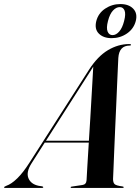

<svg xmlns="http://www.w3.org/2000/svg" viewBox="-78 -926 692 946"><path d="M77 -120.5Q50 -78 62 -48.2Q74 -18.5 112.5 -10.5L129 -8Q135 -7 135 -3.5Q135 0 129 0H-52Q-58 0 -58 -3Q-58 -6 -47 -10.5Q-22 -19 7 -47.2Q36 -75.5 67.5 -125L360 -581.5Q403 -648.5 453.8 -678.8Q504.5 -709 559 -709Q567.5 -709 567.5 -705Q567.5 -701.5 561 -701.5Q509 -701.5 505 -640.5Q504.5 -632 503 -598Q501.5 -564 499.2 -513.8Q497 -463.5 494.5 -404.5Q492 -345.5 489.2 -286.5Q486.5 -227.5 484.5 -176.2Q482.5 -125 481 -89.8Q479.5 -54.5 479 -44Q479 -26.5 486.5 -19Q494 -11.5 525 -7.5Q531.5 -6.5 531.5 -3.5Q531.5 0 525.5 0H274.5Q270 0 270 -3Q270 -6 274.5 -6.5L328 -14.5Q347 -17 348.5 -38Q349 -52.5 352.2 -104Q355.5 -155.5 359.5 -223.5H142.5ZM366 -573 148.5 -232.5H360Q363.5 -285.5 366.8 -341.2Q370 -397 373 -448Q376 -499 378.2 -538.5Q380.5 -578 381.5 -598Q376 -589.5 366 -573ZM472 -738Q431.5 -738 409 -760.5Q386.5 -783 396.5 -822.5Q406.5 -861 440.2 -883.5Q474 -906 515 -906Q556.5 -906 578.5 -883Q600.5 -860 591 -822.5Q581 -784 547.5 -761Q514 -738 472 -738ZM512 -891Q494.5 -891 478.8 -874.2Q463 -857.5 454 -822.5Q445 -788 452.2 -770.5Q459.5 -753 476.5 -753Q494 -753 509.5 -770.8Q525 -788.5 533.5 -822.5Q542.5 -857 535.8 -874Q529 -891 512 -891Z"/></svg>

Font: Fraunces 144pt S000 SemiBold
Style: Italic
Weight: 600
Italic angle: -16°
Version: Version 1.000; ttfautohint (v1.8.3)